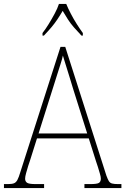

<svg xmlns="http://www.w3.org/2000/svg" viewBox="-23 -951 634 971"><path d="M-3 0V-20H16Q37 -20 47.5 -24Q58 -28 65 -41Q72 -54 80 -81L283 -714H307L515 -63Q522 -44 527.5 -35Q533 -26 543.5 -23Q554 -20 575 -20H591V0H404V-20H433Q469 -20 478 -26.5Q487 -33 487 -48Q487 -57 482 -73.5Q477 -90 472 -107Q467 -124 463 -134L426 -251H164L129 -140Q125 -130 119.5 -111.5Q114 -93 109 -75.5Q104 -58 104 -47Q104 -34 113.5 -27Q123 -20 158 -20H200V0ZM172 -276H418L347 -501Q338 -532 328 -563.5Q318 -595 309.5 -623Q301 -651 295 -670Q292 -654 283 -626.5Q274 -599 264.5 -568.5Q255 -538 247 -513ZM192 -784Q207 -803 223 -829Q239 -855 253.5 -882Q268 -909 275 -931H312Q321 -909 335 -882Q349 -855 365.5 -829Q382 -803 396 -784V-771H389Q367 -794 350.5 -813Q334 -832 321 -852Q308 -872 294 -896Q280 -872 266.5 -852Q253 -832 237 -813Q221 -794 199 -771H192Z"/></svg>

Font: Noto Serif Khmer SemiCondensed Thin
Style: Regular
Weight: 250
Width: 4
Designer: Danh Hong and the Monotype Design Team
Foundry: Monotype Imaging Inc.
Version: Version 2.004